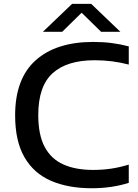

<svg xmlns="http://www.w3.org/2000/svg" viewBox="-20 -967 718 996"><path d="M456 9.5Q333.5 9.5 244.2 -29.2Q155 -68 106.8 -151.5Q58.5 -235 58.5 -368.5Q58.5 -559 165 -654.2Q271.5 -749.5 463.5 -749.5Q514.5 -749.5 559 -743.8Q603.5 -738 648 -726.5V-632Q606.5 -643 562 -648.8Q517.5 -654.5 471 -654.5Q327 -654.5 252.8 -587Q178.5 -519.5 178.5 -370.5Q178.5 -267 212 -204.5Q245.5 -142 309 -113.8Q372.5 -85.5 462.5 -85.5Q511 -85.5 555.5 -92Q600 -98.5 648 -113V-18.5Q560 9.5 456 9.5ZM202.5 -802 354 -947H453L604.5 -802H504.5L403.5 -901L302.5 -802Z"/></svg>

Font: Encode Sans Exp Md
Style: Regular
Weight: 500
Width: 7
Designer: Multiple Designers
Foundry: Impallari Type
Version: Version 3.002; ttfautohint (v1.8.3) -l 8 -r 50 -G 200 -x 14 